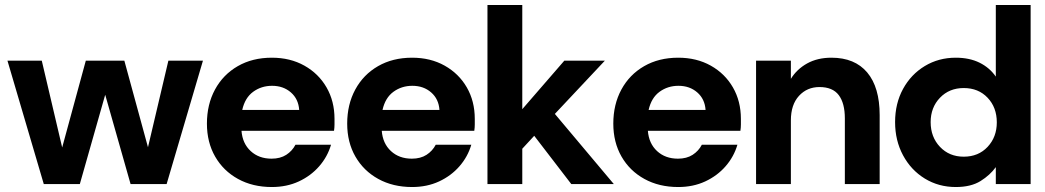

<svg xmlns="http://www.w3.org/2000/svg" viewBox="-20 -740 4202 772"><path d="M156 0 10 -496H148L230 -147L325 -496H480L575 -148L657 -496H796L650 0H505L403 -359L301 0Z M1073 12Q996 12 937 -20.5Q878 -53 845 -110.5Q812 -168 812 -243Q812 -320 844.5 -380Q877 -440 936 -474Q995 -508 1073 -508Q1147 -508 1204 -476Q1261 -444 1293 -388.5Q1325 -333 1325 -262Q1325 -252 1325 -239.5Q1325 -227 1323 -214H951Q955 -163 988 -132.5Q1021 -102 1072 -102Q1107 -102 1131 -117.5Q1155 -133 1168 -158H1311Q1297 -110 1263.5 -71.5Q1230 -33 1181.5 -10.5Q1133 12 1073 12ZM1074 -395Q1031 -395 998 -371Q965 -347 954 -298H1183Q1180 -342 1149.5 -368.5Q1119 -395 1074 -395Z M1637 12Q1560 12 1501 -20.5Q1442 -53 1409 -110.5Q1376 -168 1376 -243Q1376 -320 1408.5 -380Q1441 -440 1500 -474Q1559 -508 1637 -508Q1711 -508 1768 -476Q1825 -444 1857 -388.5Q1889 -333 1889 -262Q1889 -252 1889 -239.5Q1889 -227 1887 -214H1515Q1519 -163 1552 -132.5Q1585 -102 1636 -102Q1671 -102 1695 -117.5Q1719 -133 1732 -158H1875Q1861 -110 1827.5 -71.5Q1794 -33 1745.5 -10.5Q1697 12 1637 12ZM1638 -395Q1595 -395 1562 -371Q1529 -347 1518 -298H1747Q1744 -342 1713.5 -368.5Q1683 -395 1638 -395Z M1940 0V-720H2080V-301L2249 -496H2412L2211 -282L2448 0H2277L2128 -194L2080 -142V0Z M2707 12Q2630 12 2571 -20.5Q2512 -53 2479 -110.5Q2446 -168 2446 -243Q2446 -320 2478.5 -380Q2511 -440 2570 -474Q2629 -508 2707 -508Q2781 -508 2838 -476Q2895 -444 2927 -388.5Q2959 -333 2959 -262Q2959 -252 2959 -239.5Q2959 -227 2957 -214H2585Q2589 -163 2622 -132.5Q2655 -102 2706 -102Q2741 -102 2765 -117.5Q2789 -133 2802 -158H2945Q2931 -110 2897.5 -71.5Q2864 -33 2815.5 -10.5Q2767 12 2707 12ZM2708 -395Q2665 -395 2632 -371Q2599 -347 2588 -298H2817Q2814 -342 2783.5 -368.5Q2753 -395 2708 -395Z M3020 0V-496H3160V-423Q3184 -462 3225.5 -485Q3267 -508 3323 -508Q3417 -508 3467 -448.5Q3517 -389 3517 -277V0H3377V-264Q3377 -325 3352.5 -357.5Q3328 -390 3275 -390Q3225 -390 3192.5 -354.5Q3160 -319 3160 -256V0Z M3823 12Q3754 12 3698.5 -22Q3643 -56 3611 -115.5Q3579 -175 3579 -249Q3579 -324 3611 -382.5Q3643 -441 3698.5 -474.5Q3754 -508 3823 -508Q3878 -508 3918.5 -488Q3959 -468 3984 -432V-720H4124V0H3984V-68Q3961 -36 3922.5 -12Q3884 12 3823 12ZM3855 -110Q3914 -110 3951 -149.5Q3988 -189 3988 -248Q3988 -308 3951 -347Q3914 -386 3855 -386Q3797 -386 3759.5 -347Q3722 -308 3722 -249Q3722 -189 3759.5 -149.5Q3797 -110 3855 -110Z"/></svg>

Font: Host Grotesk Black
Style: Regular
Weight: 900
Designer: Doğukan Karapınar based on Poppins by Indian Type Foundry, Jonny Pinhorn
Foundry: Element Type
Version: Version 1.000; ttfautohint (v1.8.4.7-5d5b);gftools[0.9.33]